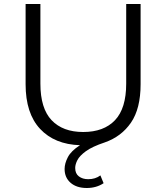

<svg xmlns="http://www.w3.org/2000/svg" viewBox="-20 -720 832 960"><path d="M414 220Q363 220 333 194Q303 168 303 125Q303 97 319.5 65.5Q336 34 380 6Q253 2 180.5 -75.5Q108 -153 108 -299V-700H182V-302Q182 -178 238 -119Q294 -60 396 -60Q499 -60 555 -119Q611 -178 611 -302V-700H683V-299Q683 -177 635 -107Q587 -37 504 -8Q441 13 409.5 36Q378 59 367 80.5Q356 102 356 120Q356 148 374.5 162Q393 176 421 176Q457 176 482 157L498 196Q462 220 414 220Z"/></svg>

Font: Montserrat
Style: Regular
Weight: 400
Designer: Julieta Ulanovsky
Foundry: Julieta Ulanovsky
Version: Version 9.000; ttfautohint (v1.8.4.7-5d5b)